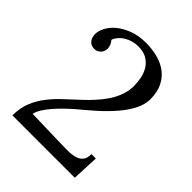

<svg xmlns="http://www.w3.org/2000/svg" viewBox="-203 -829 943 943"><g transform="rotate(45 268.5 -358.0)"><path d="M127 -606.4Q136.7 -595.7 140.9 -584.2Q145 -572.8 145 -561.5Q145 -555.2 142.6 -546.9Q140.1 -538.6 134.3 -531.5Q128.4 -524.4 119.1 -519.5Q109.9 -514.6 96.2 -515.1Q73.7 -516.1 62 -532Q50.3 -547.9 50.3 -570.3Q50.3 -591.3 63.5 -616.9Q76.7 -642.6 103 -664.6Q129.4 -686.5 168.5 -701.4Q207.5 -716.3 259.3 -716.3Q298.8 -716.3 336.7 -707Q374.5 -697.8 404.1 -676.5Q433.6 -655.3 451.4 -620.4Q469.2 -585.4 469.2 -534.7Q469.2 -509.3 458.5 -480.5Q447.8 -451.7 424.3 -418.5Q400.9 -385.3 363.5 -347.4Q326.2 -309.6 272.9 -265.6Q238.8 -237.8 210.4 -210.9Q182.1 -184.1 161.1 -159.9Q140.1 -135.7 127.2 -114.5Q114.3 -93.3 110.8 -75.7L288.1 -70.8Q324.7 -69.8 355.2 -69.6Q385.7 -69.3 408 -75.2Q430.2 -81.1 442.6 -95.9Q455.1 -110.8 455.1 -140.1H485.4L479 0H45.9Q45.9 -52.7 62.7 -93.8Q79.6 -134.8 107.2 -169.7Q134.8 -204.6 170.2 -236.8Q205.6 -269 243.2 -304.7Q308.1 -366.7 337.2 -419.9Q366.2 -473.1 366.2 -522.5Q366.2 -550.3 360.6 -577.9Q355 -605.5 340.8 -627.7Q326.7 -649.9 303 -663.6Q279.3 -677.2 243.2 -677.2Q222.7 -677.2 203.9 -671.6Q185.1 -666 169.7 -656.5Q154.3 -647 143.3 -634Q132.3 -621.1 127 -606.4Z"/></g></svg>

Font: Lora
Style: Regular
Weight: 400
Designer: Olga Karpushina, Alexei Vanyashin
Foundry: Cyreal (www.cyreal.org, a@cyreal.org)
Version: Version 1.014